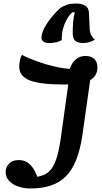

<svg xmlns="http://www.w3.org/2000/svg" viewBox="-20 -1043 580 1088"><path d="M152 25Q117 25 85 14.5Q53 4 32.5 -17Q12 -38 12 -69Q12 -95 31 -115.5Q50 -136 86 -136Q119 -136 141 -118.5Q163 -101 177 -74Q191 -47 199 -20L172 -39Q207 -42 232 -53.5Q257 -65 274.5 -90.5Q292 -116 304.5 -160Q317 -204 326 -271L375 -623L503 -673L446 -271Q434 -193 411.5 -136.5Q389 -80 354 -44.5Q319 -9 269 8Q219 25 152 25ZM348 -564Q208 -564 148.5 -587.5Q89 -611 89 -665Q89 -683 93 -701.5Q97 -720 104 -732Q145 -711 193.5 -694Q242 -677 289.5 -666Q337 -655 376 -653Q387 -688 410 -707Q433 -726 464 -726Q496 -726 514 -709.5Q532 -693 532 -661Q532 -611 488 -587.5Q444 -564 348 -564ZM258 -799Q237 -799 226 -807.5Q215 -816 215 -828Q215 -854 232 -885.5Q249 -917 274 -947.5Q299 -978 322 -998Q340 -1009 359.5 -1016Q379 -1023 414 -1023Q442 -1023 462.5 -1011Q483 -999 484 -970L488 -883Q489 -858 497.5 -842.5Q506 -827 518 -818Q500 -808 484 -803.5Q468 -799 449 -799Q424 -799 408 -810.5Q392 -822 392 -856Q392 -888 394.5 -918Q397 -948 404 -973H389Q372 -957 358 -932Q344 -907 336.5 -877Q329 -847 330 -817Q323 -810 303 -804.5Q283 -799 258 -799Z"/></svg>

Font: Lemonada
Style: Regular
Weight: 400
Designer: Mohamed Gaber (Arabic), Eduardo Tunni (Latin)
Foundry: Kief Type Foundry
Version: Version 4.005